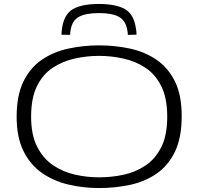

<svg xmlns="http://www.w3.org/2000/svg" viewBox="-20 -939 1001 969"><path d="M480 10Q400 10 325.5 -7.5Q251 -25 192 -66Q133 -107 98.5 -176.5Q64 -246 64 -350Q64 -457 98 -527Q132 -597 190.5 -637Q249 -677 324 -693.5Q399 -710 480 -710Q560 -710 635 -694Q710 -678 769 -638Q828 -598 862.5 -529Q897 -460 897 -353Q897 -244 863 -173.5Q829 -103 770 -62.5Q711 -22 636 -6Q561 10 480 10ZM480 -44Q542 -44 603 -57Q664 -70 714 -103.5Q764 -137 794 -196.5Q824 -256 824 -350Q824 -444 794 -504Q764 -564 714 -597Q664 -630 603 -643.5Q542 -657 480 -657Q418 -657 357 -643.5Q296 -630 246 -597Q196 -564 166.5 -504Q137 -444 137 -350Q137 -259 167 -199.5Q197 -140 246.5 -106Q296 -72 357 -58Q418 -44 480 -44ZM479 -919Q565 -919 610.5 -893Q656 -867 666 -795Q669 -781 669 -764L625 -763Q625 -768 624.5 -773.5Q624 -779 623 -784Q615 -835 580.5 -854Q546 -873 479 -873Q413 -873 378 -854Q343 -835 336 -784Q335 -779 334.5 -773.5Q334 -768 334 -763L290 -764Q290 -772 291 -780Q292 -788 293 -795Q303 -867 348 -893Q393 -919 479 -919Z"/></svg>

Font: Georama Extended Light
Style: Regular
Weight: 300
Width: 7
Designer: Jean-Baptiste Levee
Foundry: Production Type
Version: Version 1.000